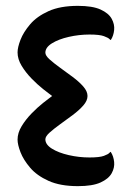

<svg xmlns="http://www.w3.org/2000/svg" viewBox="-20 -619 456 656"><path d="M246 17Q186 17 146 -1Q106 -19 83 -46Q60 -73 50 -99Q40 -125 40 -142Q40 -165 54 -188Q68 -211 88 -231.5Q108 -252 127.5 -267.5Q147 -283 158 -291Q147 -299 127.5 -314.5Q108 -330 88 -350.5Q68 -371 54 -394Q40 -417 40 -440Q40 -457 50 -483Q60 -509 83 -536Q106 -563 146 -581Q186 -599 246 -599Q296 -599 323.5 -586.5Q351 -574 361.5 -555Q372 -536 370 -516.5Q368 -497 359 -483Q358 -481 354 -485.5Q350 -490 335 -495.5Q320 -501 286 -501Q250 -501 215 -493Q180 -485 157.5 -471Q135 -457 135 -439Q135 -429 149.5 -416Q164 -403 185.5 -387.5Q207 -372 228.5 -356Q250 -340 264.5 -323.5Q279 -307 279 -291Q279 -275 264.5 -258.5Q250 -242 228.5 -226Q207 -210 185.5 -194.5Q164 -179 149.5 -166Q135 -153 135 -143Q135 -125 157.5 -111Q180 -97 215 -89Q250 -81 286 -81Q320 -81 335 -86.5Q350 -92 354 -97Q358 -102 359 -99Q368 -85 370 -65.5Q372 -46 361.5 -27Q351 -8 323.5 4.5Q296 17 246 17Z"/></svg>

Font: El Messiri
Style: Bold
Weight: 700
Designer: Mohamed Gaber
Foundry: Kief Type Foundry
Version: Version 2.020; ttfautohint (v1.8.3)